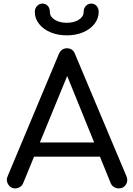

<svg xmlns="http://www.w3.org/2000/svg" viewBox="-20 -1050 743 1070"><path d="M65 0Q39 0 25.5 -22.5Q12 -45 23 -69L308 -749Q322 -781 353 -781Q386 -781 398 -749L685 -67Q695 -42 681.5 -21Q668 0 642 0Q628 0 615.5 -7.5Q603 -15 597 -29L340 -662H369L109 -29Q103 -15 90.5 -7.5Q78 0 65 0ZM122 -177 159 -256H556L592 -177ZM352 -853Q302 -853 261.5 -870Q221 -887 197.5 -917Q174 -947 174 -984Q174 -1003 186.5 -1016.5Q199 -1030 216 -1030Q235 -1030 246.5 -1017Q258 -1004 258 -983Q258 -957 285 -940Q312 -923 352 -923Q392 -923 419 -940Q446 -957 446 -983Q446 -1004 458.5 -1017Q471 -1030 488 -1030Q507 -1030 518.5 -1016.5Q530 -1003 530 -984Q530 -947 506.5 -917Q483 -887 443 -870Q403 -853 352 -853Z"/></svg>

Font: Comfortaa SemiBold
Style: Regular
Weight: 600
Designer: Johan Aakerlund
Foundry: Johan Aakerlund
Version: Version 3.104; ttfautohint (v1.8.1.43-b0c9)